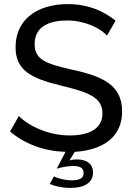

<svg xmlns="http://www.w3.org/2000/svg" viewBox="-20 -735 649 937"><path d="M223 163C250 174 284 182 324 182C396 182 434 154 434 107C434 64 402 43 355 43C344 43 330 44 319 48L345 6C477 -2 576 -62 576 -191C576 -318 484 -362 336 -394C208 -423 149 -442 149 -519C149 -591 198 -635 309 -635C393 -635 470 -598 502 -561L544 -634C484 -683 407 -715 311 -715C163 -715 56 -641 56 -505C56 -392 131 -353 275 -318C407 -286 480 -262 480 -182C480 -110 421 -74 320 -74C212 -74 115 -124 72 -169L29 -93C105 -30 197 3 300 6L257 88C274 83 309 75 337 75C368 75 388 83 388 110C388 135 367 145 331 145C296 145 260 135 243 126Z"/></svg>

Font: Raleway Med
Style: Regular
Weight: 500
Designer: Matt McInerney, Pablo Impallari, Rodrigo Fuenzalida
Foundry: Matt McInerney, Pablo Impallari, Rodrigo Fuenzalida
Version: Version 3.00 July 28, 2015